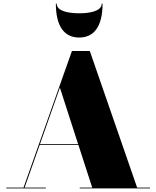

<svg xmlns="http://www.w3.org/2000/svg" viewBox="-20 -1049 870 1069"><path d="M295.5 -1029H291C291 -898 341 -840 421 -840C501 -840 551 -898 551 -1029H546.5C546.5 -985 475 -975 421 -975C367 -975 295.5 -985 295.5 -1029ZM15 -4.5V0H235V-4.5H117L201 -242H416.5L493.5 -4.5H424V0H815V-4.5H743.5L480 -765H380.5L111 -4.5ZM313.5 -561 415 -246.5H202.5Z"/></svg>

Font: Bodoni* 36pt Fatface
Style: Regular
Weight: 900
Version: Version 2.3